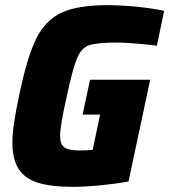

<svg xmlns="http://www.w3.org/2000/svg" viewBox="-20 -716 656 744"><path d="M28 -164Q28 -226 55 -350Q85 -495 120.5 -566.5Q156 -638 218.5 -667Q281 -696 397 -696Q447 -696 508.5 -690Q570 -684 616 -674L588 -539Q549 -544 504 -547.5Q459 -551 435 -551Q356 -551 326 -541Q296 -531 279 -491.5Q262 -452 239 -344Q213 -229 213 -190Q213 -156 230 -144.5Q247 -133 289 -133Q311 -133 339 -135L368 -272H300L329 -407H562L478 -13Q431 -4 370.5 2Q310 8 263 8Q177 8 126.5 -8Q76 -24 52 -61.5Q28 -99 28 -164Z"/></svg>

Font: Saira Semi Condensed ExtraBold
Style: Italic
Weight: 800
Width: 4
Italic angle: -12°
Designer: Hector Gatti with collaboration of the Omnibus-Type team
Foundry: Omnibus-Type
Version: Version 1.001; ttfautohint (v1.8)